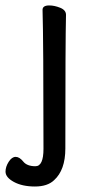

<svg xmlns="http://www.w3.org/2000/svg" viewBox="-25 -511 346 699"><path d="M-4.9 113.8Q-4.9 96.2 6.6 78.1Q18.1 60.1 32 60.1Q45.9 60.1 59.6 77.1Q73.2 94.2 104 94.2Q133.3 94.2 133.3 30.8Q133.3 -363.8 129.9 -475.1Q129.9 -491.2 154.3 -491.2Q173.3 -491.2 194.3 -482.7Q215.3 -474.1 215.3 -457Q212.9 -363.8 212.9 29.8Q212.9 107.9 171.9 145Q147.9 168 102.1 168Q56.2 168 25.6 151.4Q-4.9 134.8 -4.9 113.8Z"/></svg>

Font: LXGW WenKai GB Screen
Style: Regular
Weight: 400
Designer: LXGW / Fontworks Inc.
Foundry: LXGW / Fontworks Inc.
Version: Version 1.321;February 19, 2024;FontCreator 14.0.0.2901 64-b